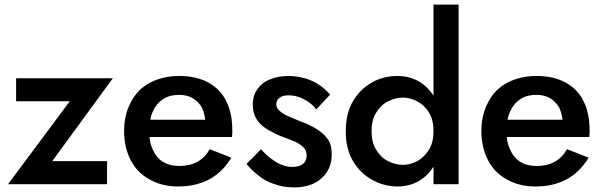

<svg xmlns="http://www.w3.org/2000/svg" viewBox="-20 -800 2616 834"><path d="M445 -100H207L470 -460H50V-360H283L15 0H445Z M754 10Q832 10 891 -22Q947 -53 985 -115L891 -152Q870 -115 837 -97Q804 -79 759 -79Q717 -79 688 -97Q659 -115 644 -150Q627 -184 629 -234Q629 -287 645 -318Q659 -350 689 -370Q717 -388 758 -388Q793 -388 818 -373Q843 -358 858 -331Q872 -297 872 -267Q872 -260 869 -250Q868 -249 868 -248Q867 -247 867 -245L865 -241Q864 -240 864 -238Q863 -237 863 -235L862 -234L895 -280H584V-205H988Q988 -217 989 -218V-235Q989 -310 962 -362Q937 -413 884 -442Q832 -470 759 -470Q688 -470 632 -441Q577 -412 549 -357Q519 -303 519 -230Q519 -160 548 -104Q576 -49 631 -20Q683 10 754 10Z M1114 -152 1051 -88Q1070 -63 1101 -39Q1129 -14 1170 -1Q1209 14 1257 14Q1334 14 1377 -26Q1421 -65 1421 -130Q1421 -173 1402 -198Q1382 -224 1351 -242Q1326 -258 1280 -275Q1250 -287 1230 -296Q1206 -307 1194 -319Q1180 -331 1180 -347Q1180 -365 1195 -376Q1208 -386 1234 -386Q1268 -386 1300 -369Q1332 -353 1354 -325L1414 -389Q1391 -415 1368 -430Q1341 -449 1308 -459Q1266 -470 1236 -470Q1187 -470 1158 -457Q1121 -444 1100 -415Q1078 -387 1078 -345Q1078 -306 1098 -277Q1117 -251 1148 -234Q1182 -215 1209 -205Q1240 -194 1263 -184Q1284 -174 1299 -159Q1312 -146 1312 -124Q1312 -101 1296 -88Q1280 -75 1250 -75Q1226 -75 1204 -84Q1184 -91 1159 -110Q1136 -126 1114 -152Z M1972 -780H1863V0H1972ZM1482 -230Q1482 -153 1513 -101Q1544 -48 1596 -19Q1649 10 1706 10Q1764 10 1808 -19Q1851 -47 1877 -102Q1902 -151 1902 -230Q1902 -310 1877 -359Q1851 -413 1808 -441Q1764 -470 1706 -470Q1645 -470 1596 -442Q1545 -414 1513 -360Q1482 -308 1482 -230ZM1613 -151Q1594 -182 1594 -230Q1594 -278 1613 -309Q1633 -343 1664 -359Q1696 -376 1732 -376Q1762 -376 1794 -359Q1825 -342 1844 -310Q1863 -279 1863 -230Q1863 -182 1844 -151Q1824 -118 1794 -101Q1762 -84 1732 -84Q1696 -84 1664 -101Q1633 -117 1613 -151Z M2306 10Q2384 10 2443 -22Q2499 -53 2537 -115L2443 -152Q2422 -115 2389 -97Q2356 -79 2311 -79Q2269 -79 2240 -97Q2211 -115 2196 -150Q2179 -184 2181 -234Q2181 -287 2197 -318Q2211 -350 2241 -370Q2269 -388 2310 -388Q2345 -388 2370 -373Q2395 -358 2410 -331Q2424 -297 2424 -267Q2424 -260 2421 -250Q2420 -249 2420 -248Q2419 -247 2419 -245L2417 -241Q2416 -240 2416 -238Q2415 -237 2415 -235L2414 -234L2447 -280H2136V-205H2540Q2540 -217 2541 -218V-235Q2541 -310 2514 -362Q2489 -413 2436 -442Q2384 -470 2311 -470Q2240 -470 2184 -441Q2129 -412 2101 -357Q2071 -303 2071 -230Q2071 -160 2100 -104Q2128 -49 2183 -20Q2235 10 2306 10Z"/></svg>

Font: NM-font
Style: Medium
Weight: 500
Designer: ""
Foundry: ""
Version: ""